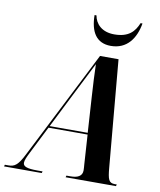

<svg xmlns="http://www.w3.org/2000/svg" viewBox="-156 -1016 908 1093"><g transform="rotate(10 298.0 -469.0)"><path d="M422 -781C515 -781 563 -850 578 -938H567C546 -887 513 -849 430 -849C358 -849 320 -890 312 -938H301C302 -841 338 -781 422 -781ZM-57 0H161L164 -10H134C76 -10 51 -18 51 -40C51 -55 60 -74 74 -102L154 -261H380L391 -90C392 -78 393 -66 393 -56C393 -22 365 -10 326 -10H302L299 0H590L593 -10H582C546 -10 540 -30 534 -96L479 -714H372L56 -92C22 -23 2 -10 -33 -10H-54ZM261 -474C303 -559 335 -618 357 -664C358 -617 362 -536 366 -477L379 -271H159Z"/></g></svg>

Font: Noto Serif Display Condensed
Style: Bold Italic
Weight: 700
Width: 3
Italic angle: -12°
Designer: Monotype Design Team
Foundry: Monotype Imaging Inc.
Version: Version 2.009